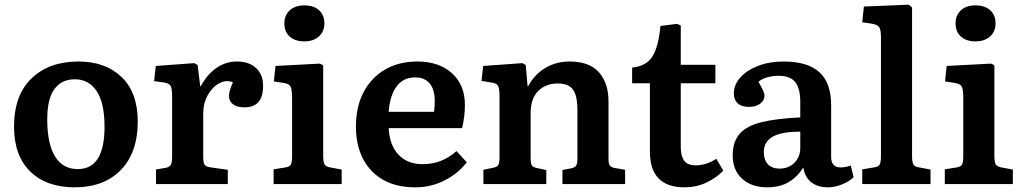

<svg xmlns="http://www.w3.org/2000/svg" viewBox="-20 -787 4375 821"><path d="M299 14Q178 14 109 -54Q40 -122 40 -245Q40 -380 115 -452Q190 -524 316 -524Q430 -524 499.5 -458Q569 -392 569 -267Q569 -135 497 -60.5Q425 14 299 14ZM313 -64Q427 -64 427 -245Q427 -348 393 -398Q359 -448 300 -448Q244 -448 213 -406.5Q182 -365 182 -276Q182 -173 215 -118.5Q248 -64 313 -64Z M647 0V-62L691 -70Q706 -73 711 -83Q716 -93 716 -119V-372Q716 -406 710.5 -418Q705 -430 683 -434L639 -440L646 -505L811 -517L825 -509L836 -419H839Q865 -468 905 -496Q945 -524 993 -524Q1045 -524 1075 -496Q1105 -468 1105 -420Q1105 -328 1026 -328Q993 -328 976 -341.5Q959 -355 959 -377Q959 -396 976 -435Q948 -447 918.5 -431.5Q889 -416 869 -381Q849 -346 849 -302V-117Q849 -93 854 -84Q859 -75 876 -72L954 -61V0Z M1281 -610Q1242 -610 1219 -630.5Q1196 -651 1196 -687Q1196 -722 1219 -743Q1242 -764 1281 -764Q1321 -764 1344 -743.5Q1367 -723 1367 -687Q1367 -652 1343.5 -631Q1320 -610 1281 -610ZM1150 0V-63L1200 -71Q1219 -74 1224 -84Q1229 -94 1229 -121V-369Q1229 -404 1222.5 -416.5Q1216 -429 1194 -432L1151 -439L1158 -505L1348 -515L1362 -508V-118Q1362 -98 1366.5 -86.5Q1371 -75 1392 -71L1441 -62V0Z M1755 14Q1675 14 1618.5 -18Q1562 -50 1532 -108.5Q1502 -167 1502 -245Q1502 -332 1535.5 -394.5Q1569 -457 1628 -490.5Q1687 -524 1765 -524Q1857 -524 1912.5 -474Q1968 -424 1968 -338Q1968 -291 1956 -239H1642Q1646 -165 1684.5 -125Q1723 -85 1787 -85Q1830 -85 1866 -99.5Q1902 -114 1932 -141L1976 -93Q1939 -45 1881 -15.5Q1823 14 1755 14ZM1642 -309H1836Q1839 -330 1839 -356Q1839 -404 1817.5 -430Q1796 -456 1755 -456Q1704 -456 1675.5 -417Q1647 -378 1642 -309Z M2047 0V-61L2090 -70Q2106 -73 2111 -82Q2116 -91 2116 -118V-374Q2116 -408 2110 -419.5Q2104 -431 2082 -434L2039 -441L2046 -505L2214 -517L2228 -509L2236 -419H2239Q2265 -468 2311 -496Q2357 -524 2416 -524Q2500 -524 2541 -478Q2582 -432 2582 -353V-109Q2582 -88 2587.5 -79.5Q2593 -71 2612 -68L2653 -61V0H2385V-60L2421 -67Q2438 -70 2443.5 -78.5Q2449 -87 2449 -109V-316Q2449 -378 2430 -404Q2411 -430 2365 -430Q2313 -430 2281 -397.5Q2249 -365 2249 -303V-112Q2249 -90 2253.5 -81Q2258 -72 2274 -69L2316 -60V0Z M2907 14Q2759 14 2759 -139V-431H2683V-498Q2744 -504 2770 -546Q2796 -588 2804 -676L2875 -685L2891 -678V-510H3039V-431H2891V-158Q2891 -120 2905.5 -100Q2920 -80 2955 -80Q3000 -80 3043 -108L3073 -57Q3041 -25 2999 -5.5Q2957 14 2907 14Z M3261 14Q3193 14 3153 -23Q3113 -60 3113 -122Q3113 -180 3142 -214Q3171 -248 3234.5 -264Q3298 -280 3402 -285V-351Q3402 -409 3380.5 -436Q3359 -463 3308 -463Q3284 -463 3260 -456Q3236 -449 3223 -437Q3249 -394 3249 -379Q3249 -358 3231 -344Q3213 -330 3182 -330Q3151 -330 3134.5 -345Q3118 -360 3118 -387Q3118 -425 3146 -456Q3174 -487 3222 -505.5Q3270 -524 3330 -524Q3434 -524 3484 -478Q3534 -432 3534 -338V-116Q3534 -71 3575 -71Q3594 -71 3618 -79L3630 -29Q3611 -11 3580.5 1.5Q3550 14 3521 14Q3475 14 3448 -8.5Q3421 -31 3415 -71Q3391 -32 3353.5 -9Q3316 14 3261 14ZM3313 -66Q3352 -66 3377 -91Q3402 -116 3402 -155V-224Q3322 -224 3284 -202.5Q3246 -181 3246 -136Q3246 -104 3263.5 -85Q3281 -66 3313 -66Z M3667 0V-63L3717 -71Q3736 -74 3741.5 -83.5Q3747 -93 3747 -121V-626Q3747 -660 3739.5 -671Q3732 -682 3706 -686L3667 -692L3674 -759L3866 -767L3880 -755V-118Q3880 -96 3885 -85Q3890 -74 3911 -71L3959 -62V0Z M4151 -610Q4112 -610 4089 -630.5Q4066 -651 4066 -687Q4066 -722 4089 -743Q4112 -764 4151 -764Q4191 -764 4214 -743.5Q4237 -723 4237 -687Q4237 -652 4213.5 -631Q4190 -610 4151 -610ZM4020 0V-63L4070 -71Q4089 -74 4094 -84Q4099 -94 4099 -121V-369Q4099 -404 4092.5 -416.5Q4086 -429 4064 -432L4021 -439L4028 -505L4218 -515L4232 -508V-118Q4232 -98 4236.5 -86.5Q4241 -75 4262 -71L4311 -62V0Z"/></svg>

Font: Literata 12pt SemiBold
Style: Regular
Weight: 600
Designer: Latin by Veronika Burian and Jose Scaglione. Greek by Irene Vlachou. Cyrillic by Vera Evstafieva.
Foundry: TypeTogether
Version: Version 3.002